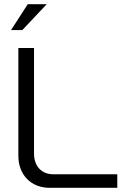

<svg xmlns="http://www.w3.org/2000/svg" viewBox="-20 -900 636 920"><path d="M68 -670V-153C68 -62 129 0 218 0H542V-65H235C179 -65 143 -104 143 -164V-670ZM33 -756H87L204 -880H113Z"/></svg>

Font: LT Wave Alt Light
Style: Regular
Weight: 300
Designer: Daniel Lyons
Version: Version 2.5 (Glyphs App)